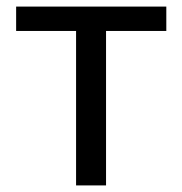

<svg xmlns="http://www.w3.org/2000/svg" viewBox="-20 -563 554 583"><path d="M211 0H302V-469H485V-543H29V-469H211Z"/></svg>

Font: Noto Sans CJK SC
Style: Regular
Weight: 400
Designer: Ryoko NISHIZUKA 西塚涼子 (kana, bopomofo & ideographs); Paul D. Hunt (Latin, Greek & Cyrillic); Sandoll Communications 산돌커뮤니
Foundry: Adobe
Version: Version 2.004;hotconv 1.0.118;makeotfexe 2.5.65603